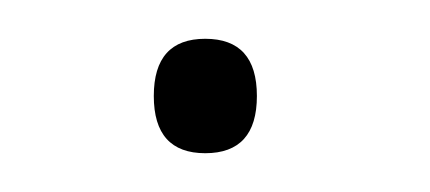

<svg xmlns="http://www.w3.org/2000/svg" viewBox="-20 -72 224 100"><path d="M86.9 -51.8Q113.8 -51.8 113.8 -22Q113.8 7.8 86.9 7.8Q60.1 7.8 60.1 -22Q60.1 -51.8 86.9 -51.8Z"/></svg>

Font: Sinkin Sans 100 Thin
Style: Regular
Weight: 100
Designer: Keith Bates
Foundry: K-Type
Version: Sinkin Sans (version 1.0)  by Keith Bates   •   © 2014   www